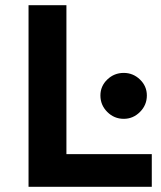

<svg xmlns="http://www.w3.org/2000/svg" viewBox="-20 -720 619 740"><path d="M90 0V-700H236V-126H565V0ZM457 -262Q420 -262 393.5 -288.5Q367 -315 367 -352Q367 -388 393.5 -413.5Q420 -439 457 -439Q493 -439 519.5 -413.5Q546 -388 546 -352Q546 -315 519.5 -288.5Q493 -262 457 -262Z"/></svg>

Font: Inclusive Sans
Style: Bold
Weight: 700
Designer: Olivia King
Foundry: Olivia King
Version: Version 2.004